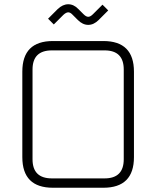

<svg xmlns="http://www.w3.org/2000/svg" viewBox="-20 -883 735 903"><path d="M85 -144V-546Q85 -690 229 -690H466Q610 -690 610 -546V-144Q610 0 466 0H229Q85 0 85 -144ZM133 -134Q133 -44 224 -44H472Q562 -44 562 -134V-556Q562 -646 472 -646H224Q133 -646 133 -556ZM206 -795 251 -840Q275 -863 301 -863Q327 -863 349 -840L373 -816Q385 -804 395 -804Q405 -804 417 -816L462 -861L489 -834L444 -789Q421 -766 395 -766Q369 -766 346 -789L322 -813Q311 -825 301 -825Q291 -825 278 -813L233 -768Z"/></svg>

Font: Oxanium ExtraLight
Style: Regular
Weight: 200
Designer: Severin Meyer
Version: Version 2.000